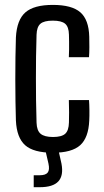

<svg xmlns="http://www.w3.org/2000/svg" viewBox="-20 -628 432 799"><path d="M266.5 -390.1Q267.4 -405.6 267.5 -422.2Q267.5 -438.8 267.5 -454.8Q267.4 -470.8 266.9 -484Q266.2 -516.3 251.1 -529.2Q235.9 -542.1 199.8 -542.1Q163.1 -542.1 148.1 -529Q133.1 -515.9 132.1 -483.6Q130.6 -437.3 130 -392.2Q129.5 -347.1 129.5 -302.1Q129.5 -257 130 -211.3Q130.6 -165.5 132.1 -117.6Q133.1 -84.5 149.1 -71.2Q165.1 -57.9 200.6 -57.9Q236.5 -57.9 251.4 -71.4Q266.2 -85 266.9 -118.2Q267.5 -138.8 267.5 -160.5Q267.5 -182.1 266.5 -211.5H350.4Q351.8 -194.4 352.1 -169Q352.4 -143.6 351.4 -126.3Q348.4 -55.1 313.7 -23.7Q278.9 7.6 200.6 7.6Q119.4 7.6 84.4 -23.9Q49.5 -55.4 46.2 -126.3Q45.1 -161.3 44.4 -205.4Q43.7 -249.6 43.7 -297.2Q43.7 -344.8 44.3 -390.1Q44.8 -435.4 46.2 -472.5Q50.1 -545.3 85.6 -576.4Q121 -607.6 199.8 -607.6Q278.8 -607.6 314.2 -576.9Q349.6 -546.1 351.4 -475.3Q352 -455.3 351.9 -431.8Q351.8 -408.4 350.4 -390.1ZM120.3 151V101.3H145.2Q169.9 101.3 178.6 90Q187.3 78.7 181.7 52.9L168.5 -4H223L235.8 52.9Q245.2 102.6 222.8 126.8Q200.5 151 145.6 151Z"/></svg>

Font: Big Shoulders Text SC Thin
Style: Regular
Weight: 100
Designer: Patric King
Foundry: XO Type Co
Version: Version 2.002